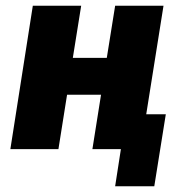

<svg xmlns="http://www.w3.org/2000/svg" viewBox="-20 -518 617 667"><path d="M380 129 400 0H301L331 -189H213L183 0H16L94 -498H262L233 -317H351L380 -498H548L488 -121H556L516 129Z"/></svg>

Font: Nunito Sans 10pt Condensed Black
Style: Italic
Weight: 900
Width: 3
Italic angle: -9°
Designer: Vernon Adams
Foundry: Vernon Adams
Version: Version 3.101;gftools[0.9.27]